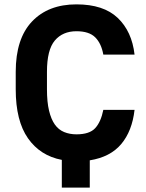

<svg xmlns="http://www.w3.org/2000/svg" viewBox="-20 -729 670 879"><path d="M263 130H391V5Q485 -10 535 -69.5Q585 -129 596 -226H453Q442 -171 416 -142.5Q390 -114 330 -114Q299 -114 273.5 -124.5Q248 -135 231 -159Q214 -183 204.5 -222.5Q195 -262 195 -320V-400Q195 -501 231 -543.5Q267 -586 330 -586Q388 -586 416 -558Q444 -530 453 -479H596Q584 -585 519 -647Q454 -709 330 -709Q201 -709 126.5 -630.5Q52 -552 52 -400V-320Q52 -176 108 -96Q164 -16 263 3Z"/></svg>

Font: Golos UI VF
Style: Regular
Weight: 400
Designer: A.Korolkova, Vitaly Kuzmin
Foundry: ParaType Ltd
Version: Version 2.000